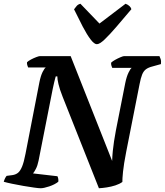

<svg xmlns="http://www.w3.org/2000/svg" viewBox="-31 -1003 878 1023"><path d="M185.5 0Q176 0 150.5 -3.5Q125 -7 93.2 -12.5Q61.5 -18 33 -24Q4.5 -30 -11 -34.5Q-8.5 -44 -4 -53Q0.5 -62 4.5 -66L35 -70Q52.5 -72.5 64.8 -82.2Q77 -92 86.8 -115.8Q96.5 -139.5 105 -184L179 -565Q186 -599.5 196 -619.5Q206 -639.5 213 -643.5H119Q117 -648 114.5 -655.5Q112 -663 113 -671.5Q120 -678.5 134.2 -686Q148.5 -693.5 162.5 -698.8Q176.5 -704 181.5 -704H345.5L566.5 -145.5Q567.5 -173.5 570 -198.5Q572.5 -223.5 576.5 -249.8Q580.5 -276 586.5 -308L636.5 -561Q643.5 -595 653.8 -616.2Q664 -637.5 671 -641.5H567Q565 -646 562.8 -652.8Q560.5 -659.5 561 -669Q568 -676 582.2 -684Q596.5 -692 610.8 -698Q625 -704 630 -704H818.5Q821 -699.5 824.8 -688.5Q828.5 -677.5 826.5 -661.5L781.5 -649Q759.5 -643.5 746.8 -634Q734 -624.5 726.5 -606.2Q719 -588 712.5 -554L641.5 -194.5Q628.5 -128 624.5 -88.5Q620.5 -49 621 -33.5Q606 -22.5 583.5 -15.2Q561 -8 537.8 -4.5Q514.5 -1 496 0L302.5 -488Q287 -527 280.5 -555Q274 -583 274.5 -596H266Q265 -592.5 262.8 -584.5Q260.5 -576.5 257.5 -563.5Q254.5 -550.5 250 -529.5L174.5 -147Q169 -120 160 -103Q151 -86 145 -79L275 -64Q277.5 -59.5 279.2 -51.2Q281 -43 279.5 -34.5Q260.5 -19.5 231.2 -9.8Q202 0 185.5 0ZM485 -767.5Q471 -767.5 451.8 -792.8Q432.5 -818 410.2 -860.5Q388 -903 363.5 -953.5Q371 -963.5 377.8 -971.5Q384.5 -979.5 397.5 -983L499 -877.5L638 -983Q651.5 -978 659.2 -970.2Q667 -962.5 669 -954Q626 -903 589.5 -860.5Q553 -818 526.5 -792.8Q500 -767.5 485 -767.5Z"/></svg>

Font: Texturina Medium
Style: Italic
Weight: 500
Italic angle: -11°
Designer: Guillermo Torres Carreño
Foundry: Omnibus-Type
Version: Version 1.002